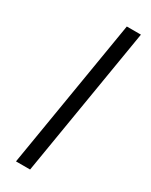

<svg xmlns="http://www.w3.org/2000/svg" viewBox="-192 -770 637 811"><g transform="rotate(30 126.0 -364.0)"><path d="M236.3 -727.5 115.7 0H46.9L167.5 -727.5Z"/></g></svg>

Font: Inter 18pt Light
Style: Italic
Weight: 300
Italic angle: -9.3988°
Designer: Rasmus Andersson
Foundry: rsms
Version: Version 4.001;git-66647c0bb